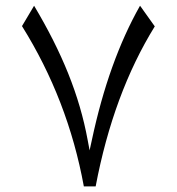

<svg xmlns="http://www.w3.org/2000/svg" viewBox="-20 -663 627 682"><path d="M477.5 -642.6 477.1 -642.1C403.3 -511.7 346.2 -353 306.2 -165L298.3 -128.9L291.5 -165C262.2 -324.7 200.2 -476.6 101.1 -642.6L58.1 -570.3C167 -396 240.2 -206.5 277.8 -1H319.8C361.3 -220.2 431.2 -409.7 529.8 -569.3Z"/></svg>

Font: Sahel Light
Style: Regular
Weight: 300
Foundry: Saber Rastikerdar (saber.rastikerdar@gmail.com)
Version: Version 3.4.0